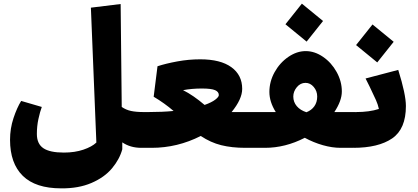

<svg xmlns="http://www.w3.org/2000/svg" viewBox="-20 -810 2289 1052"><path d="M754 0Q694 0 650 -30V8Q635 63 593.5 112.5Q552 162 481 192.5Q410 223 315 222Q175 222 105 153.5Q35 85 35 -44Q35 -106 54 -163Q73 -220 96 -257L209 -224Q199 -197 190.5 -158Q182 -119 182 -76Q182 -22 217.5 2Q253 26 330 26Q390 26 437 10Q484 -6 508 -29L478 -768L641 -788L647 -224Q670 -208 698 -202Q726 -196 769 -196L774 -82Z M1394 -81 1374 0H1324Q1250 0 1192 -14.5Q1134 -29 1080 -65Q952 0 811 0H753L734 -84L769 -196H792Q870 -196 931 -202Q881 -245 822 -280L843 -447Q889 -462 951.5 -473.5Q1014 -485 1077 -485Q1188 -485 1247.5 -442Q1307 -399 1307 -323Q1307 -267 1249 -196H1273H1389ZM1101 -235Q1140 -249 1159.5 -264Q1179 -279 1179 -289Q1179 -307 1158.5 -316Q1138 -325 1086 -325Q1031 -325 983 -316Q1039 -288 1101 -235Z M1936 -81 1915 0H1846Q1800 0 1749 -14.5Q1698 -29 1650 -55Q1543 0 1432 0H1374L1354 -81L1389 -196H1491Q1456 -252 1456 -306Q1456 -363 1484.5 -414.5Q1513 -466 1559.5 -498Q1606 -530 1655 -530Q1704 -530 1750 -498.5Q1796 -467 1824.5 -415.5Q1853 -364 1853 -309Q1853 -258 1812 -196H1930ZM1587 -281Q1587 -251 1606 -228.5Q1625 -206 1659 -195Q1687 -206 1702.5 -228Q1718 -250 1718 -281Q1718 -311 1699 -333.5Q1680 -356 1654 -356Q1626 -356 1606.5 -332.5Q1587 -309 1587 -281ZM1544 -677 1634 -790 1750 -695 1660 -582Z M1896 -85 1931 -196Q2004 -196 2056 -213Q2051 -237 2040 -261.5Q2029 -286 2005 -336L1983 -380L2162 -427Q2204 -293 2204 -229Q2204 -103 2128.5 -51.5Q2053 0 1916 0ZM1931 -563 2021 -676 2137 -581 2047 -468Z"/></svg>

Font: FiraGO Heavy
Style: Italic
Weight: 900
Italic angle: -8°
Designer: bBox Type GmbH
Foundry: bBox Type GmbH
Version: Version 1.001